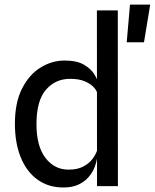

<svg xmlns="http://www.w3.org/2000/svg" viewBox="-20 -824 685 850"><path d="M260.5 6Q194 6 145.8 -29Q97.5 -64 71.8 -127.5Q46 -191 46 -276Q46 -370 77.8 -432.2Q109.5 -494.5 159.8 -525.2Q210 -556 266 -556Q320.5 -556 351.8 -537.5Q383 -519 397.8 -494.8Q412.5 -470.5 415.5 -453L445 -448L409 -416.5Q405.5 -427 392 -440.8Q378.5 -454.5 353.5 -464.8Q328.5 -475 290 -475Q225.5 -475 183.5 -426.8Q141.5 -378.5 141.5 -274Q141.5 -177 181.2 -125Q221 -73 283.5 -73Q322.5 -73 348.2 -86.5Q374 -100 388.8 -119.5Q403.5 -139 409 -156L414 -138L409 -119.5Q406.5 -103 398 -81.8Q389.5 -60.5 372.5 -40.5Q355.5 -20.5 328.2 -7.2Q301 6 260.5 6ZM409.5 0 409 -778H501.5L502 0ZM541 -637 555.5 -803.5H645L617.5 -637Z"/></svg>

Font: Spline Sans
Style: Regular
Weight: 400
Designer: Eben Sorkin, Mirko Velimirovic
Foundry: Sorkin Type
Version: Version 1.001